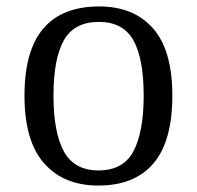

<svg xmlns="http://www.w3.org/2000/svg" viewBox="-20 -566 612 596"><path d="M285 10Q178 10 117 -59Q56 -128 56 -269Q56 -409 114.5 -477.5Q173 -546 288 -546Q395 -546 455 -478Q515 -410 515 -269Q515 -128 456.5 -59Q398 10 285 10ZM286 -37Q363 -37 394.5 -97Q426 -157 426 -269Q426 -384 394 -441Q362 -498 287 -498Q210 -498 178 -440.5Q146 -383 146 -269Q146 -156 178 -96.5Q210 -37 286 -37Z"/></svg>

Font: Noto Serif Hentaigana
Style: Regular
Weight: 400
Designer: Kazuhiro Yamada
Foundry: nipponia
Version: Version 1.000; ttfautohint (v1.8.4.7-5d5b)